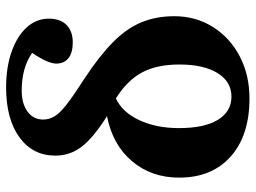

<svg xmlns="http://www.w3.org/2000/svg" viewBox="-124 -698 836 628"><g transform="rotate(-90 294.0 -384.0)"><path d="M286 14Q165 14 96 -47.5Q27 -109 27 -216Q27 -307 81 -370.5Q135 -434 228 -452Q157 -497 128 -535Q99 -573 99 -621Q99 -695 159 -738.5Q219 -782 322 -782Q388 -782 439 -764Q490 -746 518.5 -714.5Q547 -683 547 -642Q547 -605 526.5 -584.5Q506 -564 469 -564Q436 -564 418 -578Q400 -592 400 -618Q400 -645 435 -697Q386 -731 312 -731Q269 -731 243 -712Q217 -693 217 -661Q217 -641 227.5 -623.5Q238 -606 267 -583.5Q296 -561 352 -525Q425 -477 470 -432.5Q515 -388 535 -339.5Q555 -291 555 -232Q555 -162 520 -106Q485 -50 424 -18Q363 14 286 14ZM292 -45Q341 -45 369 -90.5Q397 -136 397 -215Q397 -289 371 -337.5Q345 -386 286 -423Q241 -402 215 -346.5Q189 -291 189 -217Q189 -134 216 -89.5Q243 -45 292 -45Z"/></g></svg>

Font: Literata 36pt
Style: Bold
Weight: 700
Designer: Latin by Veronika Burian and Jose Scaglione. Greek by Irene Vlachou. Cyrillic by Vera Evstafieva.
Foundry: TypeTogether
Version: Version 3.002